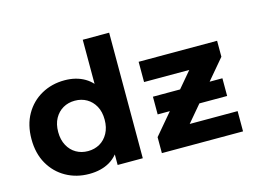

<svg xmlns="http://www.w3.org/2000/svg" viewBox="-100 -915 1447 1096"><g transform="rotate(-15 623.0 -367.0)"><path d="M302.7 7.6Q227.4 7.6 166.3 -26.6Q105.2 -60.8 69.8 -122.8Q34.4 -184.8 34.4 -269.2Q34.4 -353.6 69.8 -415.5Q105.2 -477.5 166.3 -511.5Q227.4 -545.5 302.7 -545.5Q371.1 -545.5 421.9 -515.6Q472.7 -485.7 501 -424.8Q529.4 -363.8 529.4 -269.2Q529.4 -174.8 502.2 -113.3Q475.1 -51.8 424.5 -22.1Q373.8 7.6 302.7 7.6ZM329.5 -120.1Q368.4 -120.1 399.3 -137.9Q430.1 -155.6 448.5 -189.5Q466.8 -223.3 466.8 -269.2Q466.8 -316 448.5 -349.2Q430.1 -382.3 399.3 -400.1Q368.4 -417.8 329.5 -417.8Q290.6 -417.8 259.8 -400.1Q228.9 -382.3 210.6 -349.2Q192.2 -316 192.2 -269.2Q192.2 -223.3 210.6 -189.5Q228.9 -155.6 259.8 -137.9Q290.6 -120.1 329.5 -120.1ZM471.4 0V-110.2L474 -269.8L464 -429.3V-742H620V0ZM732.8 0V-94.4L1050.3 -469.7L1077.7 -418.2H739.6V-537.9H1203.3V-443.5L885.8 -68.3L857.2 -119.7H1212.5V0ZM985.4 -218.7 943.9 -219.7H766.8V-324.3H984.2L1025.1 -323.3H1177.1V-218.7Z"/></g></svg>

Font: Montserrat Alternates Thin
Style: Regular
Weight: 100
Designer: Julieta Ulanovsky
Foundry: Julieta Ulanovsky
Version: Version 9.000